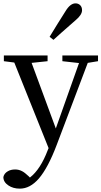

<svg xmlns="http://www.w3.org/2000/svg" viewBox="-22 -849 603 1142"><path d="M96 273Q56 273 28 254Q-2 234 -2 204Q3 182 24 170Q42 159 68 159Q90 159 109 169Q125 177 148 199L156 207Q219 158 262 44L267 32L63 -477L1 -485V-519H261V-485L166 -475L310 -85L448 -474L349 -485V-519H561V-485L500 -475L316 11Q264 149 209 213Q157 273 96 273ZM296 -612 273 -630Q319 -706 368 -783Q396 -829 427 -829Q443 -829 454 -819Q466 -808 466 -788Q466 -761 428 -729Q423 -724 412 -715Q334 -647 296 -612Z"/></svg>

Font: GenRyuMin TW M
Style: Regular
Weight: 500
Version: Version 1.501;PS 1;hotconv 16.6.51;makeotf.lib2.5.65220